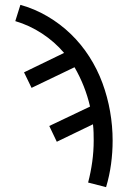

<svg xmlns="http://www.w3.org/2000/svg" viewBox="-20 -548 540 791"><path d="M417 223 343 204Q354 162 360 118.5Q366 75 366 31Q366 14 365.5 -2.5Q365 -19 363 -36L214 36L183 -29L351 -109Q341 -152 325 -192.5Q309 -233 287 -271L110 -186L79 -250L244 -330Q205 -376 153 -410Q101 -444 43 -461L64 -528Q122 -512 175 -481Q228 -450 271.5 -408Q315 -366 348 -314.5Q381 -263 402 -206Q423 -149 433.5 -89Q444 -29 444 31Q444 80 437.5 128Q431 176 417 223Z"/></svg>

Font: Zed Sans
Style: Regular
Weight: 400
Designer: Belleve Invis
Foundry: Belleve Invis
Version: Version 1.0.0; ttfautohint (v1.8.4)